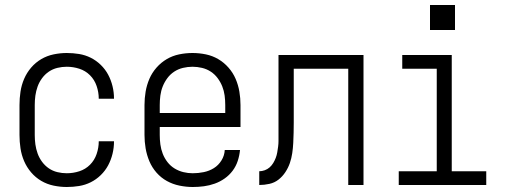

<svg xmlns="http://www.w3.org/2000/svg" viewBox="-20 -740 2040 768"><path d="M247 8Q221 8 194.5 2.5Q168 -3 145 -16.5Q122 -30 104.5 -50.5Q87 -71 76.5 -95.5Q66 -120 62 -146.5Q58 -173 58 -200V-320Q58 -347 62 -373.5Q66 -400 76.5 -424.5Q87 -449 104.5 -469.5Q122 -490 145 -503.5Q168 -517 194.5 -522.5Q221 -528 247 -528Q272 -528 296.5 -524Q321 -520 343 -509Q365 -498 383 -480.5Q401 -463 412.5 -441.5Q424 -420 430 -395.5Q436 -371 436 -346Q436 -346 436 -345.5Q436 -345 436 -345H375Q375 -345 375 -345.5Q375 -346 375 -346Q375 -371 366.5 -396Q358 -421 340 -439Q322 -457 297.5 -465Q273 -473 247 -473Q228 -473 209.5 -468.5Q191 -464 175.5 -453.5Q160 -443 148.5 -427.5Q137 -412 130.5 -394Q124 -376 121.5 -357.5Q119 -339 119 -320V-200Q119 -181 121.5 -162.5Q124 -144 130.5 -126Q137 -108 148.5 -92.5Q160 -77 175.5 -66.5Q191 -56 209.5 -51.5Q228 -47 247 -47Q273 -47 297.5 -55Q322 -63 340 -81Q358 -99 366.5 -124Q375 -149 375 -174Q375 -174 375 -174.5Q375 -175 375 -175H436Q436 -175 436 -174.5Q436 -174 436 -174Q436 -149 430 -124.5Q424 -100 412.5 -78.5Q401 -57 383 -39.5Q365 -22 343 -11Q321 0 296.5 4Q272 8 247 8Z M751 8Q725 8 698 2.5Q671 -3 647.5 -16Q624 -29 606 -49.5Q588 -70 577.5 -95Q567 -120 562.5 -146.5Q558 -173 558 -200V-320Q558 -347 562.5 -373.5Q567 -400 577.5 -424.5Q588 -449 606 -469.5Q624 -490 647 -503.5Q670 -517 696.5 -522.5Q723 -528 750 -528Q777 -528 803.5 -522.5Q830 -517 853 -503.5Q876 -490 894 -469.5Q912 -449 922.5 -424.5Q933 -400 937.5 -373.5Q942 -347 942 -320V-232H619V-200Q619 -181 621.5 -162Q624 -143 631 -125Q638 -107 650 -91.5Q662 -76 678.5 -66Q695 -56 713.5 -51.5Q732 -47 751 -47Q773 -47 795 -51.5Q817 -56 835.5 -67.5Q854 -79 866 -98.5Q878 -118 879 -140H940Q938 -118 931 -96.5Q924 -75 910.5 -57Q897 -39 878.5 -26Q860 -13 839 -5.5Q818 2 796 5Q774 8 751 8ZM619 -288H881V-320Q881 -339 878.5 -358Q876 -377 869 -394.5Q862 -412 850.5 -427.5Q839 -443 823 -453.5Q807 -464 788 -468.5Q769 -473 750 -473Q731 -473 712 -468.5Q693 -464 677 -453.5Q661 -443 649.5 -427.5Q638 -412 631 -394.5Q624 -377 621.5 -358Q619 -339 619 -320Z M1017 0V-55Q1028 -55 1039 -59Q1050 -63 1058.5 -70.5Q1067 -78 1073 -88Q1079 -98 1083 -108.5Q1087 -119 1089 -130.5Q1091 -142 1092.5 -153.5Q1094 -165 1094 -176Q1094 -187 1094 -199Q1094 -214 1094 -230Q1094 -246 1094 -261V-520H1434V0H1373V-465H1155V-261Q1155 -260 1155 -258.5Q1155 -257 1155 -256V-252Q1155 -251 1155 -251Q1155 -251 1155 -250Q1155 -230 1154.5 -209.5Q1154 -189 1153 -168.5Q1152 -148 1149 -127.5Q1146 -107 1139.5 -88Q1133 -69 1121.5 -51.5Q1110 -34 1094 -21.5Q1078 -9 1057.5 -4.5Q1037 0 1017 0Z M1575 0V-55H1727V-465H1589V-520H1787V-55H1925V0ZM1800 -620H1700V-720H1800Z"/></svg>

Font: Iosevka SS04 Light
Style: Regular
Weight: 300
Monospace: yes
Designer: Belleve Invis
Foundry: Belleve Invis
Version: Version 19.0.0; ttfautohint (v1.8.4)